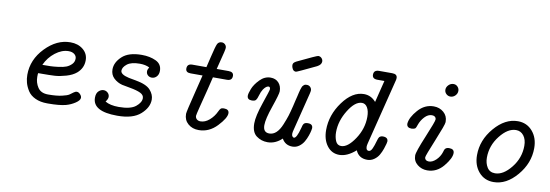

<svg xmlns="http://www.w3.org/2000/svg" viewBox="-51 -976 3776 1319"><g transform="rotate(10 1837.0 -317.0)"><path d="M137.2 -165Q137.2 -271 216.6 -353.5Q295.9 -436 391.1 -436Q444.3 -436 479.7 -407Q515.1 -377.9 515.1 -332Q515.1 -277.8 473.1 -241.2Q446.3 -218.3 402.1 -205.6Q357.9 -192.9 323.5 -190.9Q289.1 -189 232.9 -189H209Q207 -187 207 -163.1Q207 -122.1 229 -89.1Q251 -56.2 300.8 -56.2H303.2Q359.4 -56.2 396.7 -64.7Q434.1 -73.2 447 -82.5Q460 -91.8 471.4 -100.3Q482.9 -108.9 493.2 -108.9Q505.4 -108.9 516.6 -96.9Q527.8 -85 527.8 -73.2Q527.8 -55.2 498.5 -35.6Q469.2 -16.1 435.1 -6.8Q391.1 4.9 311.5 4.9Q308.6 4.9 305.2 4.9Q257.3 4.9 222.2 -11.5Q187 -27.8 169.4 -55.4Q151.9 -83 144.5 -110.1Q137.2 -137.2 137.2 -165ZM227.1 -250Q261.2 -250 282.7 -250.5Q304.2 -251 338.6 -255.4Q373 -259.8 393.1 -267.8Q413.1 -275.9 429 -292Q444.8 -308.1 444.8 -331.1Q444.8 -350.1 429.4 -362.1Q414.1 -374 389.2 -374Q342.3 -374 296.6 -338.6Q251 -303.2 227.1 -250Z M622.1 -90.8Q622.1 -121.6 637.9 -136.7Q653.8 -151.9 672.9 -151.9Q689 -151.9 701.4 -140.4Q713.9 -128.9 713.9 -111.8Q713.9 -96.7 698.7 -77.1Q732.9 -56.2 793.9 -56.2Q876 -56.2 911.4 -85Q946.8 -113.8 946.8 -144Q946.8 -166 921.4 -178.5Q896 -190.9 846.9 -199.5Q797.9 -208 791 -210Q756.8 -218.8 731.9 -242.4Q707 -266.1 707 -303.2Q707 -352.1 752 -394Q796.9 -436 888.7 -436Q945.8 -436 987.8 -416Q1029.8 -396 1029.8 -349.1Q1029.8 -324.2 1015.9 -309.1Q1002 -293.9 981.9 -293.9Q965.8 -293.9 954.3 -304.4Q942.9 -314.9 942.9 -332Q942.9 -343.3 953.1 -359.9Q925.3 -374 885.7 -374Q825.7 -374 797.4 -351.6Q769 -329.1 769 -305.2Q769 -278.3 828.1 -265.1Q834 -264.2 877.9 -255.9Q953.1 -242.7 981 -211.4Q1008.8 -180.2 1008.8 -145Q1008.8 -89.8 955.8 -42.5Q902.8 4.9 794.9 4.9Q793.9 4.9 793 4.9Q622.1 4.9 622.1 -90.8Z M1205.6 -397Q1205.6 -430.2 1241.7 -430.2H1339.8Q1346.7 -460 1357.9 -505.9Q1375 -579.1 1383.8 -597.7Q1392.6 -616.2 1415 -616.2Q1428.2 -616.2 1438 -606.7Q1447.8 -597.2 1447.8 -583Q1447.8 -576.2 1442.4 -552.5Q1437 -528.8 1427 -491.5Q1417 -454.1 1411.6 -430.2H1494.6Q1529.8 -430.2 1529.8 -401.9Q1529.8 -369.1 1493.7 -369.1Q1493.2 -369.1 1492.7 -369.1H1396Q1392.1 -349.1 1374.5 -280.5Q1356.9 -211.9 1342.3 -154.1Q1327.6 -96.2 1327.6 -88.9Q1327.6 -74.7 1337.6 -65.4Q1347.7 -56.2 1363.8 -56.2Q1396 -56.2 1425.8 -82Q1455.6 -107.9 1472.7 -145Q1479.5 -160.2 1486.1 -166Q1492.7 -171.9 1506.8 -171.9H1507.8Q1543.9 -171.9 1543.9 -144Q1543.9 -110.8 1489.3 -53Q1434.6 4.9 1361.8 4.9Q1316.9 4.9 1287.4 -21Q1257.8 -46.9 1257.8 -88.9Q1257.8 -89.8 1257.8 -90.8Q1257.8 -105 1294.9 -252.9Q1312 -322.8 1323.7 -369.1H1239.7Q1205.6 -369.1 1205.6 -397Z M1653.8 -287.1Q1653.8 -302.2 1666.7 -335.2Q1679.7 -368.2 1712.6 -402.1Q1745.6 -436 1787.6 -436Q1822.8 -436 1843.8 -413.1Q1864.7 -390.1 1864.7 -354Q1864.7 -334 1832.8 -241.9Q1800.8 -149.9 1800.8 -106.9Q1800.8 -56.2 1843.8 -56.2Q1870.6 -56.2 1892.1 -76.2Q1913.6 -96.2 1929.7 -135.5Q1945.8 -174.8 1953.9 -200.4Q1961.9 -226.1 1972.7 -270Q1976.6 -288.1 1981.7 -308.6Q1986.8 -329.1 1989.7 -341.1Q1992.7 -353 1995.6 -366.9Q1998.5 -380.9 2001.2 -388.4Q2003.9 -396 2006.8 -404.5Q2009.8 -413.1 2012.7 -416.5Q2015.6 -419.9 2020.3 -424.1Q2024.9 -428.2 2029.8 -429.2Q2034.7 -430.2 2040.5 -430.2Q2055.7 -430.2 2065.2 -420.2Q2074.7 -410.2 2074.7 -397Q2074.7 -390.1 2070.8 -374L2004.9 -110.8Q2000 -93.8 1999.8 -81.8Q1999.5 -69.8 2005.1 -63.5Q2010.7 -57.1 2015.6 -57.1Q2034.7 -57.1 2053.7 -129.9Q2054.7 -131.8 2056.2 -138.4Q2057.6 -145 2058.6 -148.4Q2059.6 -151.9 2062.3 -157Q2064.9 -162.1 2068.4 -165Q2071.8 -168 2077.6 -169.9Q2083.5 -171.9 2090.8 -171.9H2094.7Q2127.9 -171.9 2127.9 -143.1Q2127.9 -140.1 2125.2 -126.5Q2122.6 -112.8 2114.7 -89.8Q2106.9 -66.9 2094.7 -45.9Q2082.5 -24.9 2062 -10Q2041.5 4.9 2015.6 4.9Q1965.8 4.9 1941.9 -38.1Q1897 4.9 1841.8 4.9Q1797.9 4.9 1764.2 -20.5Q1730.5 -45.9 1730.5 -106.9Q1730.5 -157.7 1763.2 -252.9Q1795.9 -348.1 1795.9 -356Q1795.9 -373 1783.7 -373Q1767.6 -373 1748.5 -346.2Q1736.3 -327.1 1729.5 -302.5Q1722.7 -277.8 1715.1 -268.3Q1707.5 -258.8 1687.5 -258.8H1684.6Q1653.8 -259.3 1653.8 -287.1ZM1918.9 -546.9Q1918.9 -549.8 1919.9 -553.5Q1920.9 -557.1 1921.9 -559.1Q1922.9 -561 1925.3 -563.5Q1927.7 -565.9 1928.7 -566.9Q1929.7 -567.9 1933.1 -569.8Q1936.5 -571.8 1937 -572.5Q1937.5 -573.2 1941.9 -575.2L1945.8 -577.1Q2074.7 -639.2 2083.5 -639.2Q2097.7 -639.2 2107.2 -629.2Q2116.7 -619.1 2116.7 -606Q2116.7 -584 2087.9 -568.8Q1957 -505.9 1950.7 -505.9Q1934.6 -505.9 1926.8 -519.8Q1918.9 -533.7 1918.9 -546.9Z M2224.6 -147.9Q2224.6 -252.9 2291.5 -344.5Q2358.4 -436 2438.5 -436Q2488.3 -436 2522.5 -396L2560.5 -548.8H2511.7Q2475.6 -548.8 2475.6 -578.1Q2475.6 -610.8 2512.7 -610.8Q2513.2 -610.8 2513.7 -610.8H2604.5Q2639.6 -610.8 2639.6 -583Q2639.6 -574.2 2636.7 -564L2522.5 -107.9Q2518.6 -91.8 2518.6 -84Q2518.6 -57.1 2537.6 -57.1Q2551.8 -57.1 2561.8 -79.6Q2571.8 -102.1 2579.1 -128.9Q2586.4 -155.8 2591.8 -162.1Q2601.6 -171.9 2616.7 -171.9Q2652.8 -171.9 2652.8 -143.1Q2652.8 -140.1 2649.7 -126.5Q2646.5 -112.8 2638.4 -89.8Q2630.4 -66.9 2618.4 -45.9Q2606.4 -24.9 2585 -10Q2563.5 4.9 2537.6 4.9Q2478.5 4.9 2456.5 -46.9Q2397.5 4.9 2342.8 4.9Q2289.6 4.9 2257.1 -38.1Q2224.6 -81.1 2224.6 -147.9ZM2294.4 -145Q2294.4 -110.8 2305.9 -84Q2317.4 -57.1 2344.7 -57.1Q2390.6 -57.1 2439.2 -130.1Q2487.8 -203.1 2487.8 -285.2Q2487.8 -326.2 2473.6 -350.1Q2459.5 -374 2435.5 -374Q2387.7 -374 2341.1 -298.6Q2294.4 -223.1 2294.4 -145Z M2766.6 -288.1Q2770.5 -332 2816.4 -384Q2862.3 -436 2925.3 -436Q2966.3 -436 2994.9 -411.1Q3023.4 -386.2 3023.4 -348.1V-341.8Q3023.4 -325.7 2975.6 -209.2Q2927.7 -92.8 2927.7 -81.8Q2927.7 -70.8 2935.5 -64Q2943.4 -57.1 2956.5 -57.1Q2981.4 -57.1 3006.6 -81.1Q3031.7 -105 3042.5 -139.2Q3042.5 -140.1 3043.5 -143.1Q3044.4 -146 3044.9 -147.5Q3045.4 -148.9 3046.4 -151.9Q3047.4 -154.8 3048.3 -156.5Q3049.3 -158.2 3051 -160.6Q3052.7 -163.1 3054.7 -164.6Q3056.6 -166 3059.1 -167.5Q3061.5 -168.9 3064.5 -169.9Q3067.4 -170.9 3071.5 -171.4Q3075.7 -171.9 3079.6 -171.9Q3114.7 -171.9 3114.7 -143.1Q3114.7 -106.9 3068.6 -51Q3022.5 4.9 2955.6 4.9Q2916.5 4.9 2887 -19Q2857.4 -43 2857.4 -82Q2857.4 -106.9 2905 -220.9Q2952.6 -335 2952.6 -349.1Q2952.6 -360.4 2944.6 -367.2Q2936.5 -374 2923.3 -374Q2896.5 -374 2873 -349.1Q2849.6 -324.2 2838.4 -292Q2837.4 -290 2835.4 -283.9Q2833.5 -277.8 2832.5 -275.9Q2831.5 -273.9 2829.1 -269.5Q2826.7 -265.1 2823 -263.7Q2819.3 -262.2 2813.5 -260.5Q2807.6 -258.8 2800.3 -258.8Q2766.6 -259.3 2766.6 -288.1ZM2983.4 -563Q2983.4 -581.1 2998 -595.9Q3012.7 -610.8 3032.7 -610.8Q3049.8 -610.8 3061.3 -598.4Q3072.8 -585.9 3072.8 -569.8Q3072.8 -550.8 3058.6 -536.4Q3044.4 -522 3024.4 -522Q3008.3 -522 2995.8 -533.9Q2983.4 -545.9 2983.4 -563Z M3275.4 -158.2Q3275.4 -263.2 3349.4 -349.6Q3423.3 -436 3512.2 -436Q3575.2 -436 3614.7 -390.1Q3654.3 -344.2 3654.3 -272.9Q3654.3 -168 3580.8 -81.5Q3507.3 4.9 3418.5 4.9Q3354.5 4.9 3314.9 -41.3Q3275.4 -87.4 3275.4 -158.2ZM3345.2 -152.8Q3345.2 -113.8 3363.3 -85Q3381.3 -56.2 3418.5 -56.2Q3475.6 -56.2 3530 -124Q3584.5 -191.9 3584.5 -276.9Q3584.5 -320.8 3564 -347.4Q3543.5 -374 3510.3 -374Q3453.1 -374 3399.2 -305.4Q3345.2 -236.8 3345.2 -152.8Z"/></g></svg>

Font: CMU Typewriter Text
Style: Italic
Weight: 500
Italic angle: -14.04°
Version: Version 0.7.0